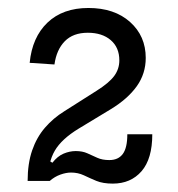

<svg xmlns="http://www.w3.org/2000/svg" viewBox="-20 -952 434 469"><path d="M215.5 -730Q246.5 -749.5 259 -766.5Q271.5 -783.5 271.5 -804.5Q271.5 -836 250.5 -854Q229.5 -872 194.5 -872Q158.5 -872 138.2 -851.2Q118 -830.5 113 -794.5L52.5 -798.5Q58.5 -861 96 -896.8Q133.5 -932.5 196 -932.5Q259.5 -932.5 297.8 -898.2Q336 -864 336 -810.5Q336 -772 314 -741.2Q292 -710.5 251 -685.5L172.5 -638Q130.5 -612.5 113.8 -583.8Q97 -555 97 -510H47.5Q47.5 -552.5 58.5 -584.5Q69.5 -616.5 89.8 -640Q110 -663.5 137.5 -680.5ZM352 -624Q352 -564 325.8 -533.8Q299.5 -503.5 255.5 -503.5Q231.5 -503.5 215.2 -510.2Q199 -517 184.8 -523.8Q170.5 -530.5 153.5 -530.5Q141.5 -530.5 127.5 -525.5Q113.5 -520.5 101.5 -510H79.5L94.5 -562.5L108 -554.5Q120.5 -570.5 135.5 -576.8Q150.5 -583 165 -583Q181.5 -583 193.5 -577.5Q205.5 -572 217.8 -566.5Q230 -561 247 -561Q269 -561 280 -576Q291 -591 291 -624Z"/></svg>

Font: Hepta Slab
Style: Regular
Weight: 400
Designer: Michael LaGattuta
Foundry: Michael LaGattuta
Version: Version 1.100